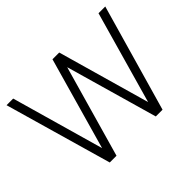

<svg xmlns="http://www.w3.org/2000/svg" viewBox="-148 -969 1218 1218"><g transform="rotate(-45 461.0 -360.0)"><path d="M285 0 461 -618.5 637.5 0H698L904 -720H843.5L667.5 -99L491 -720H430.5L254.5 -99L78 -720H18.5L224.5 0Z"/></g></svg>

Font: Vela Sans Light
Style: Regular
Weight: 300
Designer: Principal design: Mikhail Sharanda - project Manrope.
Design modification: Ravid Balaliev
Foundry: Mikhail Sharanda
Version: Version 1.001